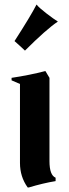

<svg xmlns="http://www.w3.org/2000/svg" viewBox="-20 -798 305 846"><path d="M180 -485 198 -455V-88Q198 -26 225 -15V0Q170 9 107 28H102Q68 -19 68 -80V-428L31 -444V-455Q111 -467 180 -485ZM44 -617Q115 -727 141 -778Q152 -764 184.5 -739Q217 -714 235 -703Q184 -669 90 -575Q81 -583 68 -595.5Q55 -608 44 -617Z"/></svg>

Font: NewRocker
Style: Regular
Weight: 400
Designer: Pablo Impallari, Brenda Gallo, Rodrigo Fuenzalida
Foundry: Pablo Impallari, Brenda Gallo, Rodrigo Fuenzalida
Version: Version 1.000